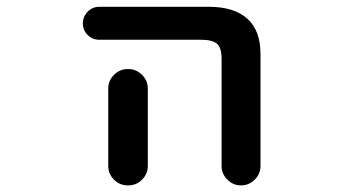

<svg xmlns="http://www.w3.org/2000/svg" viewBox="-20 -568 1040 569"><path d="M636.7 -76.2V-393.6Q636.7 -425.8 623.5 -438Q610.4 -450.2 575.2 -450.2H274.4Q253.9 -450.2 239.7 -464.4Q225.6 -478.5 225.6 -498.5Q225.6 -518.6 239.7 -533.2Q253.9 -547.9 274.4 -547.9H598.6Q673.8 -547.9 712.9 -512.7Q752 -477.5 752 -408.2V-76.2Q752 -52.7 734.9 -35.6Q717.8 -18.6 694.3 -18.6Q670.9 -18.6 653.8 -35.6Q636.7 -52.7 636.7 -76.2ZM358.4 -18.6Q335 -18.6 317.9 -35.6Q300.8 -52.7 300.8 -76.2V-305.7Q300.8 -329.1 317.9 -346.2Q335 -363.3 358.4 -363.3H360.4Q383.8 -363.3 400.9 -346.2Q418 -329.1 418 -305.7V-76.2Q418 -52.7 400.9 -35.6Q383.8 -18.6 360.4 -18.6Z"/></svg>

Font: Rounded Mgen+ 1m medium
Style: Regular
Weight: 500
Designer: [Source Han Sans]
Ryoko NISHIZUKA  (kana & ideographs); Paul D. Hunt (Latin, Greek & Cyrillic); Wenlong ZHANG  (bopomofo
Version: Version 1.059.20150602